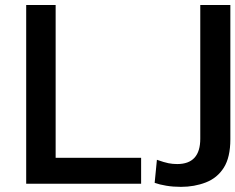

<svg xmlns="http://www.w3.org/2000/svg" viewBox="-20 -733 939 766"><path d="M84.5 0V-713H202V-103.5H543V0ZM899 -713V-177.5Q899 -105.5 873 -64.2Q847 -23 801.2 -5.2Q755.5 12.5 702 12.5Q671 12.5 643.8 8Q616.5 3.5 597 -3.5L606 -95.5Q635.5 -85 652.2 -81.8Q669 -78.5 687 -78.5Q779 -78.5 779 -179.5V-713Z"/></svg>

Font: Heraclito Medium
Style: Regular
Weight: 500
Designer: Kostas Bartsokas (font) & Cristiano Sobral (main changes)
Foundry: Kostas Bartsokas (font) & Cristiano Sobral (main changes)
Version: Version 1.00;July 8, 2020;FontCreator 13.0.0.2655 64-bit